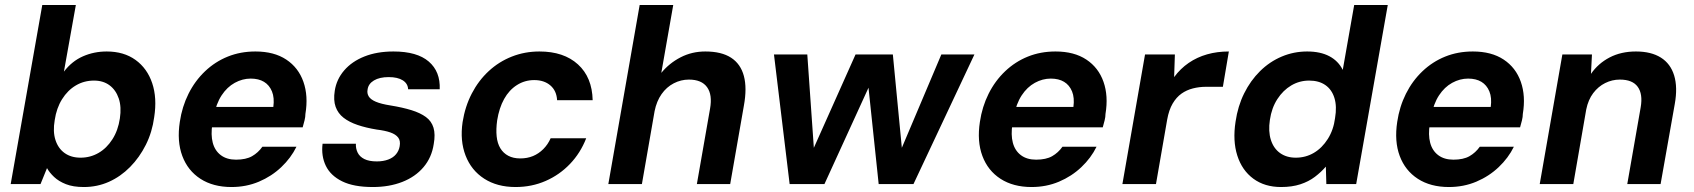

<svg xmlns="http://www.w3.org/2000/svg" viewBox="-20 -740 6812 772"><path d="M317 12Q274 12 245 0.5Q216 -11 197.5 -28.5Q179 -46 169 -64L143 0H23L150 -720H285L237 -452Q269 -494 313.5 -513.5Q358 -533 409 -533Q478 -533 525 -499Q572 -465 592 -405.5Q612 -346 600 -269Q592 -209 566.5 -158Q541 -107 503 -68.5Q465 -30 418 -9Q371 12 317 12ZM304 -106Q343 -106 376 -125Q409 -144 432 -180Q455 -216 462 -264Q469 -310 457.5 -344Q446 -378 420.5 -397Q395 -416 358 -416Q318 -416 285 -396.5Q252 -377 229.5 -341Q207 -305 200 -257Q192 -211 203 -177Q214 -143 240 -124.5Q266 -106 304 -106Z M911 12Q837 12 786 -21Q735 -54 713 -113Q691 -172 703 -250Q712 -311 738 -363Q764 -415 804.5 -453.5Q845 -492 896 -512.5Q947 -533 1007 -533Q1082 -533 1131 -500.5Q1180 -468 1200 -411Q1220 -354 1208 -282Q1208 -270 1204.5 -256Q1201 -242 1197 -228H795L809 -310H1079Q1084 -347 1073.5 -372.5Q1063 -398 1041.5 -411Q1020 -424 988 -424Q955 -424 924 -407Q893 -390 871 -356.5Q849 -323 839 -271L834 -242Q827 -198 835.5 -166Q844 -134 868 -116Q892 -98 929 -98Q969 -98 993.5 -112Q1018 -126 1035 -150H1172Q1150 -105 1111 -68Q1072 -31 1021 -9.5Q970 12 911 12Z M1479 12Q1402 12 1355.5 -11Q1309 -34 1290 -73.5Q1271 -113 1277 -162H1411Q1410 -143 1418 -126.5Q1426 -110 1445 -100.5Q1464 -91 1495 -91Q1521 -91 1541 -98.5Q1561 -106 1572.5 -120Q1584 -134 1587 -152Q1591 -174 1581 -187Q1571 -200 1549.5 -207.5Q1528 -215 1495 -219Q1452 -226 1418 -237.5Q1384 -249 1361.5 -266.5Q1339 -284 1329.5 -310.5Q1320 -337 1326 -375Q1333 -421 1364 -457Q1395 -493 1445.5 -513Q1496 -533 1562 -533Q1657 -533 1704 -492.5Q1751 -452 1748 -381H1621Q1620 -404 1599.5 -417Q1579 -430 1543 -430Q1506 -430 1483.5 -416.5Q1461 -403 1458 -380Q1455 -365 1462.5 -352.5Q1470 -340 1491 -331Q1512 -322 1550 -316Q1599 -308 1634.5 -297Q1670 -286 1692.5 -269.5Q1715 -253 1723 -226.5Q1731 -200 1724 -161Q1716 -107 1683 -68Q1650 -29 1597.5 -8.5Q1545 12 1479 12Z M2053 12Q1979 12 1927 -21.5Q1875 -55 1852 -114.5Q1829 -174 1840 -249Q1850 -312 1877 -364Q1904 -416 1945 -454Q1986 -492 2038 -512.5Q2090 -533 2149 -533Q2247 -533 2304 -481Q2361 -429 2363 -337H2220Q2218 -375 2193 -396.5Q2168 -418 2128 -418Q2090 -418 2058.5 -398Q2027 -378 2007 -342Q1987 -306 1979 -256Q1974 -220 1977 -191.5Q1980 -163 1992 -143.5Q2004 -124 2024 -113.5Q2044 -103 2072 -103Q2100 -103 2123 -112.5Q2146 -122 2164.5 -140.5Q2183 -159 2194 -184H2337Q2314 -125 2272 -81Q2230 -37 2174 -12.5Q2118 12 2053 12Z M2426 0 2552 -720H2687L2639 -447Q2671 -486 2716.5 -509.5Q2762 -533 2816 -533Q2881 -533 2919.5 -508Q2958 -483 2971 -434.5Q2984 -386 2971 -315L2916 0H2782L2835 -303Q2845 -359 2823 -389.5Q2801 -420 2750 -420Q2718 -420 2689 -405Q2660 -390 2640 -361.5Q2620 -333 2612 -293L2561 0Z M3155 0 3092 -521H3226L3253 -136H3248L3420 -521H3570L3607 -137L3602 -136L3765 -521H3898L3653 0H3513L3471 -398H3477L3295 0Z M4128 12Q4054 12 4003 -21Q3952 -54 3930 -113Q3908 -172 3920 -250Q3929 -311 3955 -363Q3981 -415 4021.5 -453.5Q4062 -492 4113 -512.5Q4164 -533 4224 -533Q4299 -533 4348 -500.5Q4397 -468 4417 -411Q4437 -354 4425 -282Q4425 -270 4421.5 -256Q4418 -242 4414 -228H4012L4026 -310H4296Q4301 -347 4290.5 -372.5Q4280 -398 4258.5 -411Q4237 -424 4205 -424Q4172 -424 4141 -407Q4110 -390 4088 -356.5Q4066 -323 4056 -271L4051 -242Q4044 -198 4052.5 -166Q4061 -134 4085 -116Q4109 -98 4146 -98Q4186 -98 4210.5 -112Q4235 -126 4252 -150H4389Q4367 -105 4328 -68Q4289 -31 4238 -9.5Q4187 12 4128 12Z M4493 0 4584 -521H4704L4701 -430Q4726 -464 4759.5 -487Q4793 -510 4833.5 -521.5Q4874 -533 4921 -533L4897 -391H4829Q4802 -391 4776.5 -384.5Q4751 -378 4730.5 -363.5Q4710 -349 4695 -323.5Q4680 -298 4673 -259L4628 0Z M5131 12Q5065 12 5019.5 -21.5Q4974 -55 4955 -114.5Q4936 -174 4948 -251Q4957 -313 4982.5 -364.5Q5008 -416 5046.5 -454Q5085 -492 5133.5 -512.5Q5182 -533 5236 -533Q5289 -533 5325 -514Q5361 -495 5379 -459L5425 -720H5560L5433 0H5313L5311 -70Q5292 -48 5267 -29Q5242 -10 5208.5 1Q5175 12 5131 12ZM5190 -106Q5230 -106 5263 -125.5Q5296 -145 5319 -181.5Q5342 -218 5348 -265Q5356 -312 5345.5 -346Q5335 -380 5309 -398Q5283 -416 5244 -416Q5205 -416 5172 -396.5Q5139 -377 5116 -341.5Q5093 -306 5086 -258Q5079 -212 5090 -177.5Q5101 -143 5127 -124.5Q5153 -106 5190 -106Z M5806 12Q5732 12 5681 -21Q5630 -54 5608 -113Q5586 -172 5598 -250Q5607 -311 5633 -363Q5659 -415 5699.5 -453.5Q5740 -492 5791 -512.5Q5842 -533 5902 -533Q5977 -533 6026 -500.5Q6075 -468 6095 -411Q6115 -354 6103 -282Q6103 -270 6099.5 -256Q6096 -242 6092 -228H5690L5704 -310H5974Q5979 -347 5968.5 -372.5Q5958 -398 5936.5 -411Q5915 -424 5883 -424Q5850 -424 5819 -407Q5788 -390 5766 -356.5Q5744 -323 5734 -271L5729 -242Q5722 -198 5730.5 -166Q5739 -134 5763 -116Q5787 -98 5824 -98Q5864 -98 5888.5 -112Q5913 -126 5930 -150H6067Q6045 -105 6006 -68Q5967 -31 5916 -9.5Q5865 12 5806 12Z M6171 0 6262 -521H6381L6377 -443Q6406 -485 6452 -509Q6498 -533 6558 -533Q6619 -533 6658 -508.5Q6697 -484 6711.5 -436.5Q6726 -389 6714 -322L6657 0H6523L6577 -309Q6586 -362 6565 -391Q6544 -420 6493 -420Q6462 -420 6434 -406Q6406 -392 6386 -365.5Q6366 -339 6358 -300L6306 0Z"/></svg>

Font: DM Sans 10pt
Style: Bold Italic
Weight: 700
Italic angle: -10°
Version: Version 4.004;gftools[0.9.30]